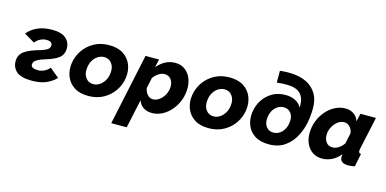

<svg xmlns="http://www.w3.org/2000/svg" viewBox="-84 -1220 3857 1919"><g transform="rotate(15 1844.5 -260.5)"><path d="M247 9Q135 9 88 -33Q41 -75 42 -142Q43 -206 95.5 -243.5Q148 -281 264 -312Q312 -328 329 -343.5Q346 -359 347 -383Q348 -403 331.5 -413.5Q315 -424 288 -424Q257 -424 224 -408.5Q191 -393 171 -365L62 -429Q102 -479 166 -507.5Q230 -536 316 -536Q413 -536 459 -495.5Q505 -455 504 -391Q503 -330 461 -295.5Q419 -261 328 -234Q278 -219 252.5 -205.5Q227 -192 217.5 -178Q208 -164 208 -148Q207 -129 226.5 -118.5Q246 -108 281 -108Q313 -108 344.5 -123Q376 -138 399 -166L496 -86Q456 -44 396.5 -17.5Q337 9 247 9Z M831 10Q742 10 684.5 -28Q627 -66 603 -128Q579 -190 589 -262Q599 -335 640.5 -397Q682 -459 750 -497Q818 -535 907 -535Q997 -535 1054.5 -497Q1112 -459 1136 -397Q1160 -335 1150 -262Q1140 -190 1098.5 -128Q1057 -66 989 -28Q921 10 831 10ZM850 -117Q883 -117 912.5 -135.5Q942 -154 963 -187Q984 -220 989 -262Q998 -327 968.5 -367Q939 -407 889 -407Q856 -407 826 -389Q796 -371 775.5 -338Q755 -305 750 -262Q741 -197 770.5 -157Q800 -117 850 -117Z M1283 -525H1423L1404 -440Q1441 -485 1487.5 -510Q1534 -535 1590 -535Q1647 -535 1687.5 -506.5Q1728 -478 1750 -429.5Q1772 -381 1772 -321Q1772 -255 1749.5 -195.5Q1727 -136 1687.5 -89.5Q1648 -43 1597 -16.5Q1546 10 1491 10Q1436 10 1399.5 -15.5Q1363 -41 1350 -85L1286 213H1126ZM1465 -125Q1501 -125 1533 -149.5Q1565 -174 1585 -213Q1605 -252 1605 -295Q1605 -340 1581 -369.5Q1557 -399 1515 -399Q1486 -399 1455 -379.5Q1424 -360 1401 -327L1378 -219Q1384 -179 1408 -152Q1432 -125 1465 -125Z M2076 10Q1987 10 1929.5 -28Q1872 -66 1848 -128Q1824 -190 1834 -262Q1844 -335 1885.5 -397Q1927 -459 1995 -497Q2063 -535 2152 -535Q2242 -535 2299.5 -497Q2357 -459 2381 -397Q2405 -335 2395 -262Q2385 -190 2343.5 -128Q2302 -66 2234 -28Q2166 10 2076 10ZM2095 -117Q2128 -117 2157.5 -135.5Q2187 -154 2208 -187Q2229 -220 2234 -262Q2243 -327 2213.5 -367Q2184 -407 2134 -407Q2101 -407 2071 -389Q2041 -371 2020.5 -338Q2000 -305 1995 -262Q1986 -197 2015.5 -157Q2045 -117 2095 -117Z M2702 10Q2609 10 2552 -28Q2495 -66 2472.5 -127.5Q2450 -189 2460 -260Q2469 -328 2505.5 -384.5Q2542 -441 2600.5 -475.5Q2659 -510 2737 -510Q2799 -510 2842 -486.5Q2885 -463 2905 -424Q2907 -489 2889 -529.5Q2871 -570 2833 -590Q2796 -609 2742.5 -612Q2689 -615 2619 -607V-729Q2705 -739 2781 -729.5Q2857 -720 2914 -686Q2970 -652 3002.5 -595Q3035 -538 3035 -453Q3035 -371 3020 -298.5Q3005 -226 2973 -164Q2934 -86 2866 -38Q2798 10 2702 10ZM2714 -115Q2763 -115 2800.5 -152.5Q2838 -190 2846 -251Q2855 -312 2828 -349.5Q2801 -387 2752 -387Q2703 -387 2665.5 -350Q2628 -313 2620 -251Q2611 -190 2638.5 -152.5Q2666 -115 2714 -115Z M3252 10Q3194 10 3152.5 -18Q3111 -46 3088.5 -94Q3066 -142 3066 -203Q3066 -270 3089 -329.5Q3112 -389 3152 -435.5Q3192 -482 3243.5 -508.5Q3295 -535 3352 -535Q3403 -535 3439.5 -508.5Q3476 -482 3489 -439L3507 -522H3668L3594 -180Q3592 -166 3592 -159Q3592 -137 3617 -135L3589 0Q3545 8 3521 8Q3482 8 3459 -7.5Q3436 -23 3436 -59Q3436 -71 3439 -87Q3402 -38 3352 -14Q3302 10 3252 10ZM3324 -125Q3354 -125 3385 -144.5Q3416 -164 3439 -198L3462 -308Q3457 -348 3432 -373.5Q3407 -399 3375 -399Q3338 -399 3306.5 -374.5Q3275 -350 3255 -311.5Q3235 -273 3235 -229Q3235 -184 3258.5 -154.5Q3282 -125 3324 -125Z"/></g></svg>

Font: Raleway ExtraBold
Style: Italic
Weight: 800
Italic angle: -12°
Designer: Matt McInerney, Pablo Impallari, Rodrigo Fuenzalida
Foundry: Matt McInerney, Pablo Impallari, Rodrigo Fuenzalida
Version: Version 4.026